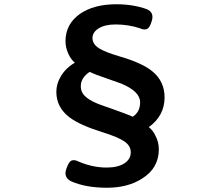

<svg xmlns="http://www.w3.org/2000/svg" viewBox="-20 -804 1040 903"><path d="M483 79Q382 79 313 48Q278 29 292 -10Q302 -39 313 -47Q327 -56 350 -44Q415 -16 482 -16Q534 -16 564.5 -35.5Q595 -55 595 -88Q595 -118 565.5 -138.5Q536 -159 463 -182Q356 -215 307 -252Q245 -299 245 -372Q245 -410 266 -445Q290 -485 332 -509Q313 -525 301 -552Q288 -581 288 -610Q288 -690 355 -738Q421 -784 527 -784Q606 -784 670 -761Q706 -746 694 -706Q686 -678 675 -670Q662 -660 638 -671Q584 -689 523 -689Q473 -689 443 -670Q415 -652 415 -625Q415 -595 449 -575Q477 -558 545 -538Q648 -508 696 -469Q754 -422 754 -346Q754 -260 680 -206Q699 -191 711 -166Q727 -136 727 -102Q727 -13 648 36Q581 79 483 79ZM604 -255Q639 -277 639 -323Q639 -374 550 -411Q529 -419 485 -434Q425 -454 402 -466Q360 -439 360 -398Q360 -369 383 -349Q409 -325 470 -305Q479 -302 496 -296Q584 -265 604 -255Z"/></svg>

Font: GenSenRounded JP B
Style: Regular
Weight: 700
Version: Version 1.501;PS 1;hotconv 16.6.51;makeotf.lib2.5.65220